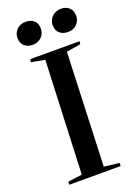

<svg xmlns="http://www.w3.org/2000/svg" viewBox="-173 -1001 747 1067"><g transform="rotate(-20 200.0 -467.5)"><path d="M155 -698 75 -713 78 -730H369L367 -713L283 -699L257 -29L348 -18L346 0H42L44 -18L127 -29ZM259 -864Q259 -894 280 -914.5Q301 -935 333 -935Q363 -935 381.5 -917.5Q400 -900 400 -870Q400 -840 379.5 -820Q359 -800 328 -800Q296 -800 277.5 -817Q259 -834 259 -864ZM51 -864Q51 -894 71.5 -914Q92 -934 124 -934Q155 -934 173 -917Q191 -900 191 -870Q191 -840 170.5 -820Q150 -800 119 -800Q88 -800 69.5 -817Q51 -834 51 -864Z"/></g></svg>

Font: Literata 72pt SemiBold
Style: Italic
Weight: 600
Italic angle: -2°
Designer: Latin by Veronika Burian and Jose Scaglione. Greek by Irene Vlachou. Cyrillic by Vera Evstafieva
Foundry: TypeTogether
Version: Version 3.002